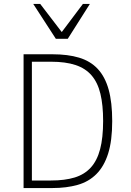

<svg xmlns="http://www.w3.org/2000/svg" viewBox="-20 -950 661 970"><path d="M546.9 -337.9Q546.9 -239.3 526.4 -174.3Q505.9 -109.4 467 -70.6Q428.2 -31.7 372.1 -15.9Q315.9 0 245.1 0H99.1V-675.8H245.1Q322.8 -675.8 379.6 -658.7Q436.5 -641.6 473.6 -602.1Q510.7 -562.5 528.8 -497.8Q546.9 -433.1 546.9 -337.9ZM501 -338.9Q501 -419.4 487.3 -476.3Q473.6 -533.2 442.6 -569.1Q411.6 -605 361.3 -621.6Q311 -638.2 237.8 -638.2H141.1V-38.1H237.8Q307.1 -38.1 356.9 -53.2Q406.7 -68.4 438.7 -103.5Q470.7 -138.7 485.8 -196.3Q501 -253.9 501 -338.9ZM322.3 -753.9H262.2L147.9 -930.2H183.1L292 -788.1L398.9 -930.2H434.1Z"/></svg>

Font: Clear Sans Thin
Style: Regular
Weight: 250
Foundry: Intel Corporation
Version: Version 1.00